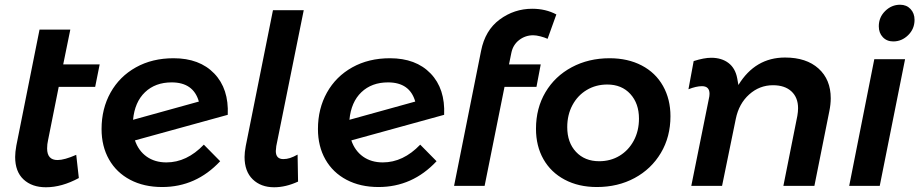

<svg xmlns="http://www.w3.org/2000/svg" viewBox="-20 -785 3883 811"><path d="M183 -193Q179 -176 179 -158Q179 -109 223 -109Q252 -109 302 -131L313 -33Q241 6 174 6Q115 6 79.5 -27Q44 -60 44 -122Q44 -142 49 -170L147 -660H277L247 -513H401L382 -418H228Z M942 -300 550 -192Q565 -148 599.5 -123.5Q634 -99 683 -99Q769 -99 841 -174L910 -104Q808 5 665 5Q588 5 530 -25.5Q472 -56 440.5 -111.5Q409 -167 409 -240Q409 -326 447 -394Q485 -462 554 -500.5Q623 -539 713 -539Q823 -539 885 -474.5Q947 -410 942 -300ZM820 -356Q797 -437 705 -437Q636 -437 592.5 -395.5Q549 -354 542 -279Z M1263 -742 1147 -168Q1145 -152 1145 -147Q1145 -113 1177 -113Q1191 -113 1205 -117.5Q1219 -122 1237 -132L1239 -18Q1187 6 1138 6Q1082 6 1047.5 -27.5Q1013 -61 1013 -122Q1013 -141 1018 -168L1133 -742Z M1856 -300 1464 -192Q1479 -148 1513.5 -123.5Q1548 -99 1597 -99Q1683 -99 1755 -174L1824 -104Q1722 5 1579 5Q1502 5 1444 -25.5Q1386 -56 1354.5 -111.5Q1323 -167 1323 -240Q1323 -326 1361 -394Q1399 -462 1468 -500.5Q1537 -539 1627 -539Q1737 -539 1799 -474.5Q1861 -410 1856 -300ZM1734 -356Q1711 -437 1619 -437Q1550 -437 1506.5 -395.5Q1463 -354 1456 -279Z M2140 -562 2130 -513H2264L2246 -418H2111L2027 0H1898L2012 -570Q2029 -657 2090.5 -702.5Q2152 -748 2228 -748Q2285 -748 2330 -724L2293 -621Q2280 -627 2262.5 -631.5Q2245 -636 2232 -636Q2199 -636 2173 -616Q2147 -596 2140 -562Z M2812 -294Q2812 -207 2771.5 -139Q2731 -71 2660.5 -33Q2590 5 2501 5Q2424 5 2365.5 -26Q2307 -57 2275.5 -112.5Q2244 -168 2244 -241Q2244 -328 2284 -395.5Q2324 -463 2395 -501Q2466 -539 2555 -539Q2632 -539 2690.5 -508.5Q2749 -478 2780.5 -422Q2812 -366 2812 -294ZM2376 -248Q2376 -183 2413 -143.5Q2450 -104 2511 -104Q2559 -104 2597 -127Q2635 -150 2657 -191Q2679 -232 2679 -284Q2679 -348 2642.5 -388Q2606 -428 2545 -428Q2497 -428 2458.5 -405Q2420 -382 2398 -341Q2376 -300 2376 -248Z M2974 -367Q2977 -379 2977 -389Q2977 -421 2945 -421Q2921 -421 2888 -408L2910 -527Q2954 -541 2984 -541Q3028 -541 3057 -519Q3086 -497 3094 -454L3099 -426Q3170 -542 3296 -542Q3386 -542 3437.5 -495.5Q3489 -449 3489 -370Q3489 -344 3483 -315L3420 0H3289L3348 -296Q3351 -313 3351 -328Q3351 -373 3323 -399Q3295 -425 3245 -425Q3188 -425 3144.5 -386Q3101 -347 3088 -283L3030 0H2900Z M3843 -701Q3843 -663 3816 -636.5Q3789 -610 3753 -610Q3726 -610 3709 -628Q3692 -646 3692 -674Q3692 -712 3719 -738.5Q3746 -765 3782 -765Q3809 -765 3826 -747Q3843 -729 3843 -701ZM3803 -535 3696 0H3567L3673 -535Z"/></svg>

Font: TypoPRO Montserrat Alternates
Style: Italic
Weight: 500
Italic angle: -11.3°
Designer: Julieta Ulanovsky
Foundry: Julieta Ulanovsky
Version: Version 6.001